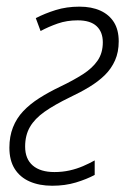

<svg xmlns="http://www.w3.org/2000/svg" viewBox="-20 -560 399 589"><path d="M140.1 9.8Q100.6 9.8 71 -3.2Q41.5 -16.1 25.1 -42Q8.8 -67.9 8.8 -106.9Q8.8 -141.6 19.8 -169.4Q30.8 -197.3 51.3 -219Q71.8 -240.7 100.6 -259Q129.4 -277.3 164.1 -293.9Q205.1 -313.5 234.4 -332.3Q263.7 -351.1 279.5 -374.3Q295.4 -397.5 295.4 -430.2Q295.4 -461.9 276.4 -479.7Q257.3 -497.6 218.3 -497.6Q185.1 -497.6 157 -487.8Q128.9 -478 104.5 -464.8L89.8 -504.4Q117.2 -518.6 150.6 -529.1Q184.1 -539.6 223.6 -539.6Q261.2 -539.6 288.1 -527.3Q314.9 -515.1 329.6 -491.7Q344.2 -468.3 344.2 -433.1Q344.2 -400.4 333 -375Q321.8 -349.6 301.8 -329.8Q281.7 -310.1 254.4 -293.5Q227.1 -276.9 194.8 -261.7Q147.5 -238.8 116.9 -217.3Q86.4 -195.8 71.8 -170.4Q57.1 -145 57.1 -110.4Q57.1 -72.3 80.6 -52.2Q104 -32.2 147 -32.2Q171.4 -32.2 193.4 -37.1Q215.3 -42 234.6 -50.3Q253.9 -58.6 270.5 -67.9V-23.4Q246.1 -10.3 212.9 -0.2Q179.7 9.8 140.1 9.8Z"/></svg>

Font: Open Sans SemiCondensed Light
Style: Italic
Weight: 300
Width: 4
Italic angle: -12°
Designer: Monotype Design Team
Foundry: Monotype Imaging Inc.
Version: Version 3.000